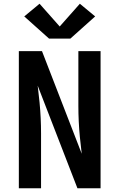

<svg xmlns="http://www.w3.org/2000/svg" viewBox="-20 -1009 640 1029"><path d="M81 0V-735H205L418 -185L408 -275Q404 -317 402 -358.5Q400 -400 400 -441V-735H519V0H395L182 -550L192 -460Q196 -418 198 -376.5Q200 -335 200 -294V0ZM243 -802 110 -921 192 -989 300 -867 408 -989 490 -921 357 -802Z"/></svg>

Font: Zed Sans Extended
Style: Bold
Weight: 700
Width: 7
Designer: Belleve Invis
Foundry: Belleve Invis
Version: Version 1.0.0; ttfautohint (v1.8.4)